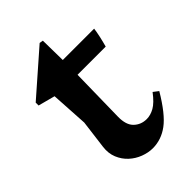

<svg xmlns="http://www.w3.org/2000/svg" viewBox="-214 -792 892 892"><g transform="rotate(-45 231.5 -346.0)"><path d="M456 -154Q399 -58 351 -22.5Q303 13 247 13Q218 13 187.5 1.5Q157 -10 133 -32Q109 -54 96 -85.5Q83 -117 88 -156L106 -297L95 -481L12 -503V-522L221 -705L239 -702L241 -573H447Q445 -556 439 -528.5Q433 -501 426 -476H241L236 -206Q235 -152 260.5 -127.5Q286 -103 323 -103Q348 -103 374 -117.5Q400 -132 431 -173Z"/></g></svg>

Font: Trickster
Style: Regular
Weight: 400
Designer: Jean-Baptiste Morizot
Foundry: Jean-Baptiste Morizot
Version: Version 2.000;PS 2.0;hotconv 1.0.88;makeotf.lib2.5.647800